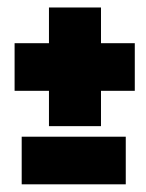

<svg xmlns="http://www.w3.org/2000/svg" viewBox="-20 -520 380 500"><path d="M107.5 -191.5H243V-283.5H331V-407.5H243V-500.5H107.5V-407.5H18V-283.5H107.5ZM36.5 -40H307.5V-164H36.5Z"/></svg>

Font: Anybody SemiExpanded ExtraBold
Style: Regular
Weight: 800
Width: 6
Version: Version 1.113;gftools[0.9.25]